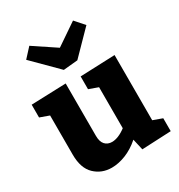

<svg xmlns="http://www.w3.org/2000/svg" viewBox="-196 -964 1030 1107"><g transform="rotate(-30 318.5 -410.5)"><path d="M226 13Q159 13 113 -31Q67 -75 67 -165V-426L6 -448V-533L237 -541V-192Q237 -153 254.5 -134Q272 -115 301 -115Q321 -115 344.5 -124.5Q368 -134 393 -153V-426L332 -448V-533L563 -542V-108L624 -86V0L430 9L413 -65Q367 -25 318.5 -6Q270 13 226 13ZM455 -834 509 -773 362 -623 267 -614 108 -773 164 -834 311 -736Z"/></g></svg>

Font: Bitter ExtraBold
Style: Regular
Weight: 800
Designer: Sol Matas, and Bitter project Authors
Foundry: Sol Matas
Version: Version 2.001